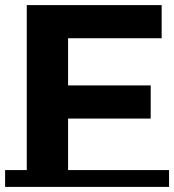

<svg xmlns="http://www.w3.org/2000/svg" viewBox="-22 -720 683 753"><path d="M233 -385H569V-255H233ZM245 0H83V-700H612V-570H245ZM-2 -53H641V13H-2Z"/></svg>

Font: Montserrat Underline Thin
Style: Bold
Weight: 700
Version: Version 9.000